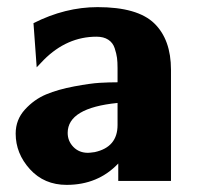

<svg xmlns="http://www.w3.org/2000/svg" viewBox="-20 -508 565 539"><path d="M24 -133Q24 -172 50 -200.5Q76 -229 109.5 -243Q143 -257 188.5 -265.5Q234 -274 260 -275.5Q286 -277 310 -277V-317Q310 -334 308.5 -345.5Q307 -357 302 -372.5Q297 -388 284 -396.5Q271 -405 251 -405Q168 -405 103 -340L83 -319L74 -443Q163 -488 254 -488Q366 -488 413 -442.5Q460 -397 460 -312V0H312V-49Q255 11 167 11Q104 11 64 -33Q24 -77 24 -133ZM170 -135Q170 -112 186 -95.5Q202 -79 227 -79Q232 -79 246 -81Q310 -95 310 -157V-219Q170 -205 170 -135Z"/></svg>

Font: Coval
Style: Black
Weight: 1000
Foundry: Context Ltd
Version: Version 001.000